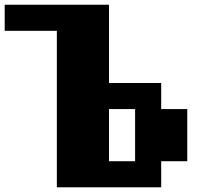

<svg xmlns="http://www.w3.org/2000/svg" viewBox="-20 -798 929 818"><path d="M666.7 -333.3H777.8V-111.1H666.7V0H222.2V-666.7H0V-777.8H444.4V-444.4H666.7ZM555.6 -111.1V-333.3H444.4V-111.1Z"/></svg>

Font: Pixeloid Sans
Style: Bold
Weight: 700
Monospace: yes
Designer: GGBot
Version: 0.3